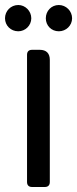

<svg xmlns="http://www.w3.org/2000/svg" viewBox="-31 -747 308 767"><path d="M77 -528V-20C77 -7 84 0 97 0H148C161 0 168 -7 168 -20V-508C168 -534 154 -548 128 -548H97C84 -548 77 -541 77 -528ZM-11 -674C-11 -645 12 -622 42 -622C70 -622 94 -645 94 -674C94 -703 70 -727 42 -727C12 -727 -11 -703 -11 -674ZM152 -674C152 -645 174 -622 204 -622C233 -622 257 -645 257 -674C257 -703 233 -727 204 -727C174 -727 152 -703 152 -674Z"/></svg>

Font: Arvore Sans
Style: Regular
Weight: 400
Designer: Jonny Pinhorn (Latin) Dan Schunck (customization for Arvore)
Version: Version 1.000;Glyphs 3.3 (3305)